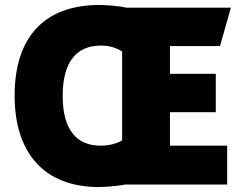

<svg xmlns="http://www.w3.org/2000/svg" viewBox="-20 -745 967 775"><path d="M897 0V-157H666V-292H851V-447H666V-559H868L912 -714H489C469 -720 410 -725 382 -725C157 -725 39 -593 39 -359C39 -128 158 10 379 10C403 10 463 5 485 0ZM387 -561C421 -561 451 -552 473 -537V-178C448 -164 417 -157 386 -157C290 -157 233 -220 233 -358C233 -497 290 -561 387 -561Z"/></svg>

Font: Frost ExtraBold
Style: Regular
Weight: 800
Designer: Lee Frost
Foundry: Lee Frost for Ice Communication Norge AS
Version: Version 2.011;hotconv 1.0.107;makeotfexe 2.5.65593